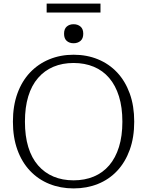

<svg xmlns="http://www.w3.org/2000/svg" viewBox="-20 -1033 821 1070"><path d="M390 17Q317 17 255 -8Q193 -33 147.5 -81Q102 -129 77 -198Q52 -267 52 -355Q52 -443 77 -512Q102 -581 147.5 -629Q193 -677 255 -702.5Q317 -728 390 -728Q464 -728 526 -702.5Q588 -677 633 -629Q678 -581 703 -512Q728 -443 728 -355Q728 -267 703 -198Q678 -129 633 -81Q588 -33 526 -8Q464 17 390 17ZM390 -28Q452 -28 502.5 -49Q553 -70 588.5 -111.5Q624 -153 643 -214Q662 -275 662 -355Q662 -435 643 -496Q624 -557 588.5 -598.5Q553 -640 502.5 -661Q452 -682 390 -682Q328 -682 278 -661Q228 -640 192 -598.5Q156 -557 137.5 -496Q119 -435 119 -355Q119 -275 137.5 -214Q156 -153 192 -111.5Q228 -70 278 -49Q328 -28 390 -28ZM390 -792Q367 -792 352 -805Q337 -818 337 -845Q337 -872 352 -885Q367 -898 390 -898Q413 -898 428.5 -885Q444 -872 444 -845Q444 -818 428.5 -805Q413 -792 390 -792ZM240 -1013H540V-963H240Z"/></svg>

Font: Roboto Serif ExtraLight
Style: Regular
Weight: 250
Version: Version 1.007